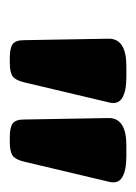

<svg xmlns="http://www.w3.org/2000/svg" viewBox="37 -779 278 392"><g transform="rotate(90 176.0 -583.0)"><path d="M98 -464Q78 -464 70 -470Q62 -476 62 -493L59 -666Q59 -702 115 -702H137Q166 -702 180 -693.5Q194 -685 189 -666L148 -493Q144 -476 136 -470Q128 -464 108 -464ZM260 -464Q240 -464 232 -470Q224 -476 224 -493L221 -666Q221 -702 277 -702H299Q328 -702 342 -693.5Q356 -685 351 -666L310 -493Q306 -476 298 -470Q290 -464 270 -464Z"/></g></svg>

Font: Asap Condensed
Style: Bold Italic
Weight: 700
Width: 3
Italic angle: -6°
Designer: Pablo Cosgaya
Foundry: Omnibus-Type
Version: Version 3.001; ttfautohint (v1.8.4.7-5d5b)